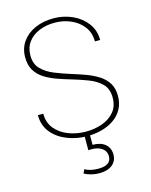

<svg xmlns="http://www.w3.org/2000/svg" viewBox="-127 -737 812 1033"><g transform="rotate(-15 278.5 -220.5)"><path d="M57.1 -173.3Q57.1 -114.7 90.1 -75.2Q123 -35.6 175 -15.4Q227.1 4.9 284.7 4.9Q328.6 4.9 367.7 -5.9Q406.7 -16.6 436.5 -37.6Q466.3 -58.6 483.2 -90.1Q500 -121.6 500 -162.6Q500 -204.6 482.2 -233.2Q464.4 -261.7 434.3 -281Q404.3 -300.3 367.4 -314Q330.6 -327.6 292 -339.4Q243.2 -354.5 199.7 -372.1Q156.2 -389.6 128.7 -417.7Q101.1 -445.8 101.1 -492.7Q101.1 -536.6 123.8 -567.4Q146.5 -598.1 185.3 -614.3Q224.1 -630.4 272 -630.4Q320.3 -630.4 362.3 -612.1Q404.3 -593.8 430.2 -559.6Q456.1 -525.4 456.1 -477.1H485.4Q485.4 -531.2 455.3 -571Q425.3 -610.8 376.7 -632.8Q328.1 -654.8 272 -654.8Q214.8 -654.8 169.4 -634.8Q124 -614.7 97.7 -577.9Q71.3 -541 71.3 -490.7Q71.3 -447.3 89.1 -418Q106.9 -388.7 137.2 -369.4Q167.5 -350.1 204.6 -336.9Q241.7 -323.7 280.3 -312.5Q328.6 -298.3 372.1 -281.5Q415.5 -264.6 442.9 -236.8Q470.2 -209 470.2 -160.6Q470.2 -112.8 444.3 -81.8Q418.5 -50.8 376.2 -35.6Q334 -20.5 284.7 -20.5Q234.4 -20.5 189.2 -37.6Q144 -54.7 115.5 -88.6Q86.9 -122.6 86.9 -173.3ZM395 136.2Q395 99.6 369.9 78.4Q344.7 57.1 299.8 57.1V-0.5H270.5V79.6Q274.9 79.1 279.3 78.9Q283.7 78.6 287.6 78.6Q324.7 78.6 346.9 94.7Q369.1 110.8 369.1 138.7Q369.1 189.5 297.9 189.5Q252.9 189.5 222.7 172.4L212.9 194.3Q252.9 214.4 296.9 214.4Q342.3 214.4 368.7 193.4Q395 172.4 395 136.2Z"/></g></svg>

Font: Estedad-FD-VF Thin
Style: Regular
Weight: 100
Designer: Amin Abedi
Version: Version 5.0